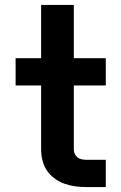

<svg xmlns="http://www.w3.org/2000/svg" viewBox="-20 -755 490 775"><path d="M328 0Q305 0 283 -3Q261 -6 240 -13.5Q219 -21 200.5 -34.5Q182 -48 169.5 -66.5Q157 -85 151.5 -107Q146 -129 146 -152V-410H43V-520H146V-735H278V-520H407V-410H278V-152Q278 -142 282 -133.5Q286 -125 293 -119.5Q300 -114 309.5 -112Q319 -110 328 -110H407V0Z"/></svg>

Font: Iosevka Etoile Extrabold
Style: Regular
Weight: 800
Designer: Belleve Invis
Foundry: Belleve Invis
Version: Version 22.1.2; ttfautohint (v1.8.4)